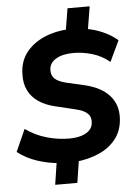

<svg xmlns="http://www.w3.org/2000/svg" viewBox="-61 -866 723 1027"><g transform="rotate(-5 300.0 -352.5)"><path d="M193 115 214 -21 232 2Q167 -3 108 -22.5Q49 -42 3 -78L56 -197Q110 -159 170 -142Q230 -125 289 -125Q329 -125 357.5 -134.5Q386 -144 401.5 -161.5Q417 -179 417 -203Q418 -224 409 -238Q400 -252 381.5 -262Q363 -272 331 -279L227 -304Q177 -316 141 -340.5Q105 -365 86.5 -402.5Q68 -440 70 -490Q71 -557 107.5 -604.5Q144 -652 205 -678.5Q266 -705 339 -708L320 -692L341 -820H460L439 -692L427 -702Q473 -695 518 -675.5Q563 -656 598 -626L545 -514Q503 -549 452 -564Q401 -579 353 -579Q292 -579 257 -557.5Q222 -536 221 -500Q220 -469 238.5 -452Q257 -435 296 -425L400 -401Q485 -380 528 -332.5Q571 -285 569 -215Q567 -148 532 -101.5Q497 -55 438.5 -29.5Q380 -4 311 2L333 -20L312 115Z"/></g></svg>

Font: Nunito Sans 11pt ExtraBold
Style: Italic
Weight: 800
Italic angle: -9°
Version: Version 3.101;gftools[0.9.27]